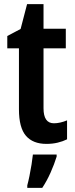

<svg xmlns="http://www.w3.org/2000/svg" viewBox="-20 -681 361 922"><path d="M239 -89Q268 -89 302 -103V-12Q282 -2 257 4Q232 10 203 10Q138 10 104.5 -29Q71 -68 71 -156V-449H15V-508L79 -542L110 -661H189V-543H296V-449H189V-161Q189 -89 239 -89ZM252 61V71Q241 107 223 147.5Q205 188 183 221H111V209Q116 191 121.5 164Q127 137 131.5 109Q136 81 138 61Z"/></svg>

Font: Avrile Sans Condensed SemiBold
Style: Regular
Weight: 600
Width: 3
Designer: Monotype Design Team
Foundry: Monotype Imaging Inc.
Version: Version 2.001;September 10, 2019;FontCreator 11.5.0.2425 64-